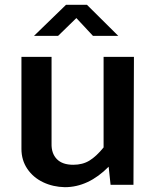

<svg xmlns="http://www.w3.org/2000/svg" viewBox="-20 -767 652 797"><path d="M159 -10.5C186.3 2.5 216.3 9.3 249 10C314.3 10 375 -18.3 431 -75L439 0H534L536 -531H410V-155C390 -130.3 370.5 -112.2 351.5 -100.5C332.5 -88.8 310 -83 284 -83C254 -83 231.3 -90.8 216 -106.5C200.7 -122.2 193.3 -143.7 194 -171V-531H69V-149C69 -117.7 77.2 -90 93.5 -66C109.8 -42 131.7 -23.5 159 -10.5ZM297 -692 366 -618H471L341 -747H254L121 -618H221Z"/></svg>

Font: Morrison SemiBold
Style: Regular
Weight: 600
Designer: Pablo Impallari, Rodrigo Fuenzalida (Modified by Dan O. Williams)
Version: Version 0.030; ttfautohint (v1.8.1)